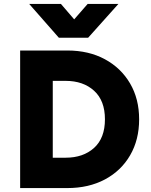

<svg xmlns="http://www.w3.org/2000/svg" viewBox="-20 -957 768 977"><path d="M82.5 0V-700H322.5Q431.5 -700 513.8 -655.5Q596 -611 642 -532.2Q688 -453.5 688 -350Q688 -246 642.2 -167Q596.5 -88 514 -44Q431.5 0 322.5 0ZM248.5 -154.5H314Q403.5 -154.5 458.8 -204.5Q514 -254.5 514 -350Q514 -445 458.8 -495.2Q403.5 -545.5 314 -545.5H248.5ZM279.5 -765 128.5 -937H290L357.5 -858.5L426 -937H582.5L428.5 -765Z"/></svg>

Font: Geologica
Style: Bold
Weight: 700
Designer: Sindre Bremnes, Frode Helland
Foundry: Monokrom Skriftforlag AS
Version: Version 1.010; ttfautohint (v1.8.4.7-5d5b);gftools[0.9.28]